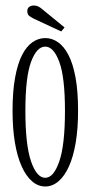

<svg xmlns="http://www.w3.org/2000/svg" viewBox="-20 -665 332 696"><path d="M144 11Q118 11 96.2 -7.8Q74.5 -26.5 58.5 -62Q42.5 -97.5 34 -148.2Q25.5 -199 25.5 -263.5Q25.5 -334 34.8 -384.2Q44 -434.5 60.2 -466Q76.5 -497.5 98 -512.2Q119.5 -527 144 -527Q168.5 -527 190 -512.2Q211.5 -497.5 228 -466Q244.5 -434.5 253.8 -384.2Q263 -334 263 -263.5Q263 -199 254.5 -148.2Q246 -97.5 230 -62Q214 -26.5 192 -7.8Q170 11 144 11ZM144 -20.5Q174.5 -20.5 195 -80.2Q215.5 -140 215.5 -263.5Q215.5 -385 195 -440.5Q174.5 -496 144 -496Q113 -496 92.5 -440.5Q72 -385 72 -263.5Q72 -140 92.5 -80.2Q113 -20.5 144 -20.5ZM202 -551 104 -596.5Q92 -602.5 85.5 -607.8Q79 -613 79 -624.5Q79 -635 85.8 -640Q92.5 -645 102.5 -645Q111.5 -645 118.2 -641.8Q125 -638.5 131.5 -633L214 -565.5Z"/></svg>

Font: Imbue Thin 10pt ExtraLight
Style: Regular
Weight: 250
Version: Version 1.102